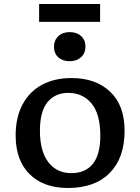

<svg xmlns="http://www.w3.org/2000/svg" viewBox="-20 -923 696 957"><path d="M319 14Q197 14 127.5 -55Q58 -124 58 -248Q58 -338 92.5 -402.5Q127 -467 189.5 -500.5Q252 -534 336 -534Q457 -534 529 -466Q601 -398 601 -271Q601 -136 527 -61Q453 14 319 14ZM335 -60Q406 -60 443 -106.5Q480 -153 480 -246Q480 -354 436.5 -407Q393 -460 320 -460Q254 -460 216.5 -413.5Q179 -367 179 -272Q179 -169 221 -114.5Q263 -60 335 -60ZM327 -618Q292 -618 270.5 -637.5Q249 -657 249 -690Q249 -722 270.5 -742.5Q292 -763 327 -763Q363 -763 384.5 -743Q406 -723 406 -691Q406 -658 384 -638Q362 -618 327 -618ZM175 -814V-903H479V-814Z"/></svg>

Font: Literata 7pt Medium
Style: Regular
Weight: 500
Designer: Latin by Veronika Burian and Jose Scaglione. Greek by Irene Vlachou. Cyrillic by Vera Evstafieva.
Foundry: TypeTogether
Version: Version 3.002